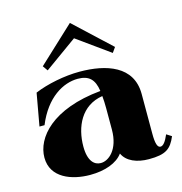

<svg xmlns="http://www.w3.org/2000/svg" viewBox="-114 -873 939 991"><g transform="rotate(-15 355.5 -377.5)"><path d="M247 15C327 15 392 -9 423 -52C443 -7 497 15 561 15C651 15 680 -7 706 -69L679 -86C664 -51 650 -32 635 -32C618 -32 611 -57 611 -108V-320C611 -470 473 -514 330 -514C250 -514 155 -495 89 -467L58 -294H85C140 -429 235 -481 312 -481C371 -481 400 -454 409 -390C146 -365 41 -238 41 -132C41 -24 149 15 247 15ZM315 -30C282 -30 250 -57 250 -135C250 -241 297 -344 412 -362C414 -343 415 -318 415 -296V-182C415 -75 357 -29 315 -30ZM541 -590 348 -770 155 -590 174 -563 348 -688 522 -563Z"/></g></svg>

Font: Sprat
Style: Bold
Weight: 700
Designer: Ethan Nakache
Foundry: Collletttivo
Version: Version 2.000;Glyphs 3.2 (3217)